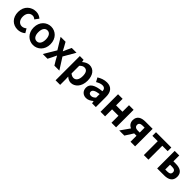

<svg xmlns="http://www.w3.org/2000/svg" viewBox="464 -2349 4338 4338"><g transform="rotate(45 2633.0 -179.5)"><path d="M317 14C379 14 447 -7 500 -54L442 -151C411 -125 373 -106 333 -106C252 -106 194 -174 194 -279C194 -385 252 -454 337 -454C369 -454 395 -441 423 -417L493 -512C452 -547 399 -574 330 -574C178 -574 44 -466 44 -279C44 -94 162 14 317 14Z M810 14C950 14 1079 -94 1079 -279C1079 -466 950 -574 810 -574C670 -574 541 -466 541 -279C541 -94 670 14 810 14ZM810 -106C734 -106 691 -174 691 -279C691 -385 734 -454 810 -454C886 -454 929 -385 929 -279C929 -174 886 -106 810 -106Z M1111 0H1263L1315 -102C1331 -136 1346 -169 1362 -201H1367C1385 -169 1403 -135 1421 -102L1483 0H1641L1466 -275L1630 -560H1478L1431 -460C1418 -429 1403 -397 1390 -366H1386C1369 -397 1352 -429 1336 -460L1280 -560H1122L1286 -292Z M1736 215H1882V45L1878 -47C1921 -8 1968 14 2017 14C2140 14 2255 -97 2255 -289C2255 -461 2173 -574 2035 -574C1975 -574 1917 -542 1870 -502H1866L1856 -560H1736ZM1984 -107C1954 -107 1918 -118 1882 -149V-395C1921 -434 1955 -453 1993 -453C2070 -453 2104 -394 2104 -287C2104 -165 2052 -107 1984 -107Z M2504 14C2568 14 2624 -18 2673 -60H2676L2687 0H2807V-327C2807 -489 2734 -574 2592 -574C2504 -574 2424 -541 2358 -500L2411 -403C2463 -433 2513 -456 2565 -456C2634 -456 2658 -414 2660 -359C2435 -335 2338 -272 2338 -152C2338 -57 2404 14 2504 14ZM2552 -101C2509 -101 2478 -120 2478 -164C2478 -214 2524 -251 2660 -269V-156C2625 -121 2594 -101 2552 -101Z M2957 0H3103V-223H3307V0H3454V-560H3307V-351H3103V-560H2957Z M3915 -294H3853C3786 -294 3749 -325 3749 -375C3749 -427 3786 -451 3853 -451H3915ZM3834 -560C3705 -560 3604 -515 3604 -379C3604 -299 3649 -248 3709 -220L3554 0H3718L3840 -192H3842H3915V0H4062V-560Z M4341 0H4487V-444H4659V-560H4170V-444H4341Z M4767 0H4988C5123 0 5223 -50 5223 -189C5223 -324 5123 -373 4988 -373H4913V-560H4767ZM4913 -112V-265H4980C5049 -265 5082 -240 5082 -190C5082 -137 5049 -112 4980 -112Z"/></g></svg>

Font: Source Han Sans SC Bold
Style: Regular
Weight: 700
Designer: Ryoko NISHIZUKA (kana & ideographs); Paul D. Hunt (Latin, Greek & Cyrillic); Wenlong ZHANG (bopomofo); Sandoll Communica
Foundry: Adobe Systems Incorporated
Version: Version 1.001;PS 1.001;hotconv 1.0.78;makeotf.lib2.5.61930